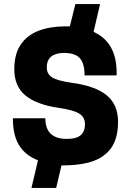

<svg xmlns="http://www.w3.org/2000/svg" viewBox="-20 -860 640 940"><path d="M255 60H134L166 -75Q103 -100 73 -149.5Q43 -199 43 -281H202Q202 -180 307 -180Q355 -180 375.5 -198.5Q396 -217 396 -251Q396 -287 367 -304.5Q338 -322 267 -332Q158 -348 104 -393Q50 -438 50 -521Q50 -596 82 -642.5Q114 -689 170.5 -710Q227 -731 300 -731H322L349 -840H470L438 -704Q551 -653 551 -505V-491H394Q394 -550 370.5 -575.5Q347 -601 292 -601Q209 -599 209 -530Q209 -498 234.5 -481.5Q260 -465 329 -455Q444 -440 501 -394.5Q558 -349 558 -263Q558 -151 492 -102Q431 -50 281 -50Z"/></svg>

Font: Tanohe Sans
Style: Bold
Weight: 700
Designer: Village Type and Design LLC & Cristiano Sobral
Foundry: Cooper Hewitt Smithsonian Design Museum
Version: Version 1.00;September 29, 2021;FontCreator 13.0.0.2655 64-b